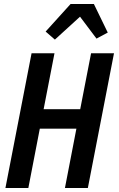

<svg xmlns="http://www.w3.org/2000/svg" viewBox="-20 -935 590 955"><path d="M7 0 137 -670H251L197 -392H379L433 -670H547L417 0H303L360 -295H178L121 0ZM253 -738 207 -778 331 -915H447L516 -773L460 -743L378 -852Z"/></svg>

Font: Lode
Style: Bold Italic
Weight: 700
Italic angle: -11°
Monospace: yes
Designer: Belleve Invis
Foundry: Belleve Invis
Version: Version 29.2.0; ttfautohint (v1.8.3)